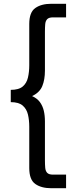

<svg xmlns="http://www.w3.org/2000/svg" viewBox="-20 -811 429 1017"><path d="M252 186Q199 186 167 163.5Q135 141 135 79V-140Q135 -175 128 -204.5Q121 -234 100 -252Q79 -270 37 -270V-335Q79 -335 100 -352.5Q121 -370 128 -400Q135 -430 135 -465V-684Q135 -746 167 -768.5Q199 -791 252 -791H330V-719H261Q239 -719 230 -709.5Q221 -700 219.5 -683Q218 -666 218 -643V-437Q218 -389 204 -355Q190 -321 150 -302Q177 -290 191.5 -270Q206 -250 212 -224.5Q218 -199 218 -168V38Q218 60 219.5 77.5Q221 95 230 104.5Q239 114 261 114H330V186Z"/></svg>

Font: Onest
Style: Regular
Weight: 400
Designer: Dmitri Voloshin, Andrey Kudryavtsev
Foundry: Dmitri Voloshin, Andrey Kudryavtsev
Version: Version 1.000;gftools[0.9.33]